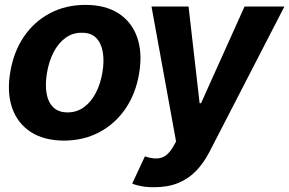

<svg xmlns="http://www.w3.org/2000/svg" viewBox="-20 -573 1201 797"><path d="M245.6 10.7Q162.1 10.3 107.4 -25.4Q52.7 -61 30.5 -124.8Q8.3 -188.5 22.5 -272.9Q36.1 -356.9 78.6 -419.9Q121.1 -482.9 186.8 -517.8Q252.4 -552.7 335 -552.7Q418 -552.7 472.7 -517.1Q527.3 -481.4 549.6 -417.5Q571.8 -353.5 557.6 -268.6Q543.9 -185.1 501.2 -122.3Q458.5 -59.6 393.3 -24.7Q328.1 10.3 245.6 10.7ZM260.7 -106.4Q298.8 -106.4 328.6 -128.2Q358.4 -149.9 377.9 -187.7Q397.5 -225.6 405.3 -273.4Q413.1 -320.8 406.5 -357.9Q399.9 -395 378.4 -416.3Q356.9 -437.5 319.3 -437Q281.2 -437.5 251.5 -415.5Q221.7 -393.6 202.1 -355.5Q182.6 -317.4 174.8 -269.5Q167 -222.7 173.3 -185.5Q179.7 -148.4 201.4 -127.4Q223.1 -106.4 260.7 -106.4ZM621.1 204.1Q592.8 204.6 568.4 200.2Q543.9 195.8 528.8 189L581.5 76.2L584.5 77.1Q621.1 89.4 648.4 82Q675.8 74.7 697.8 37.6L710.9 14.6L608.9 -545.9H762.7L808.6 -144.5H814.5L995.1 -545.9H1160.6L848.6 59.1Q825.7 103.5 794.2 136.2Q762.7 168.9 720 186.5Q677.2 204.1 621.1 204.1Z"/></svg>

Font: Inter Tight
Style: Bold Italic
Weight: 700
Italic angle: -9.39999°
Designer: Rasmus Andersson
Foundry: rsms
Version: Version 3.004